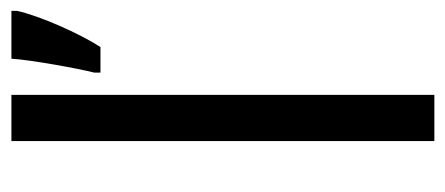

<svg xmlns="http://www.w3.org/2000/svg" viewBox="-248 -552 800 345"><g transform="rotate(-90 152.5 -380.0)"><path d="M154 0V-760H71V0ZM305 -750V-760H219C217 -725 201 -638 194 -611V-600H240C264 -637 296 -709 305 -750Z"/></g></svg>

Font: Noto Sans Sinhala UI Condensed
Style: Regular
Weight: 400
Width: 3
Designer: Jelle Bosma - Monotype Design Team
Foundry: Monotype Imaging Inc.
Version: Version 2.006